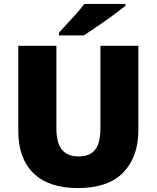

<svg xmlns="http://www.w3.org/2000/svg" viewBox="-20 -947 797 977"><path d="M684 -284Q684 -149 607.5 -69.5Q531 10 376 10Q228 10 150.5 -65.5Q73 -141 73 -280V-714H267V-295Q267 -219 295.5 -185Q324 -151 379 -151Q438 -151 464.5 -185.5Q491 -220 491 -296V-714H684ZM618 -917Q600 -903 573 -882.5Q546 -862 515 -840.5Q484 -819 455.5 -799.5Q427 -780 407 -767H280V-781Q297 -800 321 -825.5Q345 -851 369 -878Q393 -905 409 -927H618Z"/></svg>

Font: Noto Sans Bengali UI Black
Style: Regular
Weight: 900
Designer: Jelle Bosma - Monotype Design Team
Foundry: Monotype Imaging Inc.
Version: Version 2.003; ttfautohint (v1.8.4.7-5d5b)